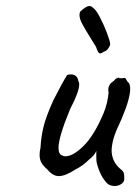

<svg xmlns="http://www.w3.org/2000/svg" viewBox="-20 -615 454 640"><path d="M303 -70Q301 -76 301 -91Q301 -106 301 -112Q295 -97 279 -85Q256 -62 233 -51Q198 -28 176 -28Q156 -28 138 -50Q125 -61 118.5 -72Q112 -83 112 -99Q112 -110 115 -123Q117 -160 125.5 -194Q134 -228 158 -281Q190 -344 204 -365Q209 -367 217 -367Q227 -367 233.5 -361Q240 -355 241 -345Q244 -341 244 -334Q244 -309 214 -252Q175 -158 175 -122Q175 -101 187 -97Q192 -94 198 -94Q223 -94 258 -128Q293 -162 325 -237Q339 -271 342 -307Q341 -310 341 -316Q341 -334 359 -345Q363 -351 370 -354.5Q377 -358 379 -354L395 -355Q398 -356 401 -349.5Q404 -343 407 -341Q414 -335 414 -319Q414 -286 385 -218Q366 -178 359.5 -156.5Q353 -135 352 -115Q352 -77 381 -52Q391 -45 393 -37Q395 -29 394 -15Q392 -6 382.5 -0.5Q373 5 362 5Q349 5 339 -2Q315 -25 303 -70ZM314 -437Q310 -437 307 -442Q304 -447 300 -459Q298 -462 282 -488Q264 -517 254.5 -534.5Q245 -552 245 -565Q245 -573 248 -577Q268 -595 277 -595Q285 -595 290 -589Q299 -584 312.5 -558.5Q326 -533 336.5 -505Q347 -477 347 -469Q348 -464 341.5 -454.5Q335 -445 327 -443Q318 -437 314 -437Z"/></svg>

Font: Caveat
Style: Regular
Weight: 400
Designer: Pablo Impallari
Foundry: Pablo Impallari
Version: Version 1.500; ttfautohint (v1.6)